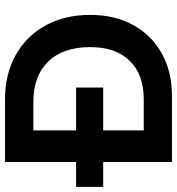

<svg xmlns="http://www.w3.org/2000/svg" viewBox="9 -699 690 748"><g transform="rotate(-90 354.0 -325.0)"><path d="M0 -373.5H97V-650.5H340.5Q439 -650.5 513.2 -609Q587.5 -567.5 628.8 -492.8Q670 -418 670 -318.5Q670 -223 630.5 -151.2Q591 -79.5 519.8 -39.8Q448.5 0 353 0H97V-268H0ZM220 -540V-373.5H387V-268H220V-110H342Q438 -110 491.2 -164.8Q544.5 -219.5 544.5 -319Q544.5 -424 488.5 -482Q432.5 -540 330.5 -540Z"/></g></svg>

Font: Overused Grotesk SemiBold
Style: Regular
Weight: 610
Version: Version 0.004